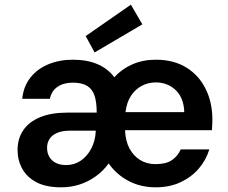

<svg xmlns="http://www.w3.org/2000/svg" viewBox="-20 -788 974 820"><path d="M241 12Q177 12 136 -9.5Q95 -31 75 -67.5Q55 -104 55 -147Q55 -196 79.5 -232Q104 -268 151.5 -287.5Q199 -307 267 -307H393Q393 -351 384 -379Q375 -407 352.5 -421Q330 -435 291 -435Q252 -435 226 -417.5Q200 -400 193 -366H75Q80 -418 109 -455.5Q138 -493 185.5 -513Q233 -533 291 -533Q353 -533 397.5 -513.5Q442 -494 468 -458Q501 -494 546 -513.5Q591 -533 645 -533Q722 -533 776 -499.5Q830 -466 858.5 -408Q887 -350 887 -278Q887 -268 886.5 -256.5Q886 -245 885 -232H514Q516 -185 533.5 -153Q551 -121 579.5 -104Q608 -87 644 -87Q689 -87 714 -104Q739 -121 752 -150H874Q860 -104 828.5 -67.5Q797 -31 750.5 -9.5Q704 12 645 12Q580 12 528.5 -15.5Q477 -43 444 -90Q421 -58 389 -35Q357 -12 320 0Q283 12 241 12ZM262 -83Q297 -83 324.5 -101.5Q352 -120 369.5 -153Q387 -186 389 -228V-230H280Q246 -230 224 -220.5Q202 -211 191.5 -194.5Q181 -178 181 -157Q181 -134 191 -117.5Q201 -101 219 -92Q237 -83 262 -83ZM516 -309H767Q765 -370 730.5 -403Q696 -436 645 -436Q613 -436 585.5 -421.5Q558 -407 539.5 -379Q521 -351 516 -309ZM384 -564 346 -634 539 -768 588 -684Z"/></svg>

Font: DM Sans 10pt SemiBold
Style: Regular
Weight: 600
Version: Version 4.004;gftools[0.9.30]